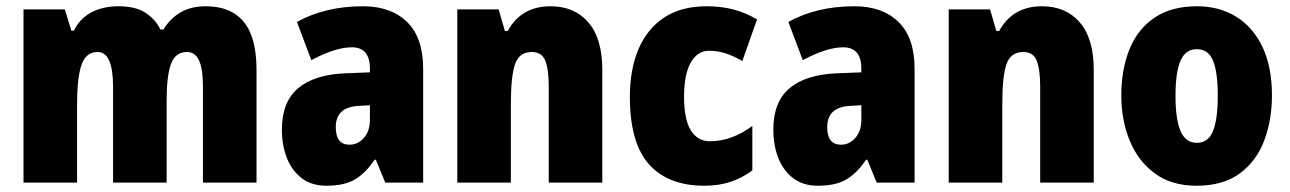

<svg xmlns="http://www.w3.org/2000/svg" viewBox="-20 -583 4117 613"><path d="M637 -563Q717 -563 758 -513.5Q799 -464 799 -360V0H628V-305Q628 -363 615.5 -390Q603 -417 577 -417Q540 -417 526 -379Q512 -341 512 -262V0H341V-305Q341 -417 292 -417Q254 -417 240 -375.5Q226 -334 226 -246V0H55V-553H187L208 -485H216Q233 -522 270 -542.5Q307 -563 359 -563Q412 -563 444 -542.5Q476 -522 492 -489H502Q523 -524 556.5 -543.5Q590 -563 637 -563Z M1139 -563Q1228 -563 1279.5 -513Q1331 -463 1331 -363V0H1210L1180 -73H1176Q1147 -30 1113 -10Q1079 10 1022 10Q975 10 943.5 -14Q912 -38 896 -78.5Q880 -119 880 -169Q880 -258 932 -301.5Q984 -345 1083 -349L1161 -352V-364Q1161 -432 1103 -432Q1051 -432 974 -391L928 -513Q971 -537 1024 -550Q1077 -563 1139 -563ZM1127 -245Q1052 -242 1052 -177Q1052 -121 1096 -121Q1123 -121 1142 -143Q1161 -165 1161 -200V-247Z M1738 -563Q1814 -563 1858.5 -511.5Q1903 -460 1903 -360V0H1732V-306Q1732 -361 1721 -389Q1710 -417 1678 -417Q1638 -417 1624.5 -378.5Q1611 -340 1611 -250V0H1440V-553H1572L1592 -484H1601Q1644 -563 1738 -563Z M2229 10Q2113 10 2052 -58.5Q1991 -127 1991 -274Q1991 -361 2018.5 -426Q2046 -491 2100.5 -527Q2155 -563 2236 -563Q2283 -563 2322.5 -552.5Q2362 -542 2397 -521L2350 -388Q2323 -404 2297 -412.5Q2271 -421 2244 -421Q2207 -421 2185.5 -383.5Q2164 -346 2164 -274Q2164 -202 2185.5 -167Q2207 -132 2247 -132Q2316 -132 2382 -181V-39Q2350 -15 2312.5 -2.5Q2275 10 2229 10Z M2708 -563Q2797 -563 2848.5 -513Q2900 -463 2900 -363V0H2779L2749 -73H2745Q2716 -30 2682 -10Q2648 10 2591 10Q2544 10 2512.5 -14Q2481 -38 2465 -78.5Q2449 -119 2449 -169Q2449 -258 2501 -301.5Q2553 -345 2652 -349L2730 -352V-364Q2730 -432 2672 -432Q2620 -432 2543 -391L2497 -513Q2540 -537 2593 -550Q2646 -563 2708 -563ZM2696 -245Q2621 -242 2621 -177Q2621 -121 2665 -121Q2692 -121 2711 -143Q2730 -165 2730 -200V-247Z M3307 -563Q3383 -563 3427.5 -511.5Q3472 -460 3472 -360V0H3301V-306Q3301 -361 3290 -389Q3279 -417 3247 -417Q3207 -417 3193.5 -378.5Q3180 -340 3180 -250V0H3009V-553H3141L3161 -484H3170Q3213 -563 3307 -563Z M4041 -278Q4041 -201 4016.5 -135Q3992 -69 3938.5 -29.5Q3885 10 3800 10Q3721 10 3667.5 -29Q3614 -68 3587 -133.5Q3560 -199 3560 -278Q3560 -361 3586 -425.5Q3612 -490 3666 -526.5Q3720 -563 3802 -563Q3873 -563 3927 -529.5Q3981 -496 4011 -432.5Q4041 -369 4041 -278ZM3733 -277Q3733 -203 3749 -165Q3765 -127 3801 -127Q3838 -127 3853 -165Q3868 -203 3868 -278Q3868 -352 3853 -389Q3838 -426 3801 -426Q3765 -426 3749 -389Q3733 -352 3733 -277Z"/></svg>

Font: Noto Sans Kannada Condensed Black
Style: Regular
Weight: 900
Width: 3
Designer: Jelle Bosma - Monotype Design Team
Foundry: Monotype Imaging Inc.
Version: Version 2.005; ttfautohint (v1.8.4.7-5d5b)